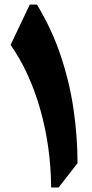

<svg xmlns="http://www.w3.org/2000/svg" viewBox="-20 -830 407 850"><path d="M143.6 -809.6Q210 -700.2 249.3 -582Q288.6 -463.9 305.9 -343.8Q323.2 -223.6 323.2 -107.4L239.3 0H206.5Q204.6 -184.1 157.5 -348.1Q110.4 -512.2 26.9 -631.3L111.8 -809.6Z"/></svg>

Font: Pinar DS1 ExtraBold
Style: Regular
Weight: 800
Designer: Amin Abedi
Version: Version 3.000